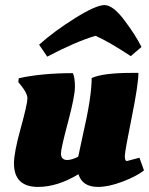

<svg xmlns="http://www.w3.org/2000/svg" viewBox="-20 -724 587 756"><path d="M537 -539 495 -503Q405 -562 356 -583Q278 -560 166 -501L134 -548Q193 -601 275.5 -652.5Q358 -704 391.5 -704Q425 -704 470 -644Q515 -584 537 -539ZM52 -401 54 -416Q145 -436 267 -436Q275 -419 275 -382Q275 -345 247.5 -242Q220 -139 220 -120Q220 -94 245 -94Q262 -94 288 -107Q291 -123 306 -191Q341 -342 341 -417Q387 -437 498 -437H525Q525 -392 498.5 -261Q472 -130 471.5 -110Q471 -90 480 -90L529 -103L547 -53Q518 -30 463 -9Q408 12 366 12Q304 12 289 -38Q206 12 130 12Q35 12 35 -81Q35 -123 61.5 -219Q88 -315 88 -337Q88 -359 52 -401Z"/></svg>

Font: Oleo Script
Style: Bold
Weight: 700
Designer: Soytutype
Foundry: Soytutype
Version: Version 1.002